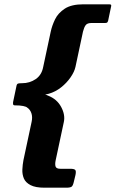

<svg xmlns="http://www.w3.org/2000/svg" viewBox="-20 -763 537 893"><path d="M324 80Q320 99 314 104.5Q308 110 288 110H187Q145 110 122 98Q99 86 91 67Q83 48 84 25.5Q85 3 89 -18L127 -196Q132 -219 126 -236.5Q120 -254 106 -263Q102 -267 87.5 -270Q73 -273 49 -273Q42 -273 41 -278Q40 -283 41 -289L57 -365Q59 -373 64.5 -374.5Q70 -376 83 -376Q118 -376 146 -395Q174 -414 181 -452L216 -616Q222 -644 236 -673Q250 -702 281 -722.5Q312 -743 368 -743H487Q495 -743 496.5 -740.5Q498 -738 497 -734L483 -667Q482 -663 479.5 -659.5Q477 -656 469 -656H405Q386 -656 378.5 -646Q371 -636 366 -616L331 -452Q326 -429 308 -403Q290 -377 264 -356.5Q238 -336 207 -327Q203 -326 198.5 -325Q194 -324 190 -323Q194 -322 197 -321Q200 -320 204 -318Q245 -302 264.5 -265.5Q284 -229 277 -196L239 -18Q235 1 238.5 11.5Q242 22 261 22H307Q324 22 329.5 27Q335 32 331 51Z"/></svg>

Font: Glory ExtraBold
Style: Italic
Weight: 800
Italic angle: -12°
Version: Version 1.011